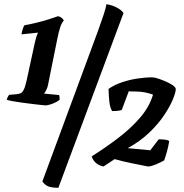

<svg xmlns="http://www.w3.org/2000/svg" viewBox="-20 -785 872 911"><path d="M196 -285Q192 -285 174 -287Q156 -289 131 -292Q106 -295 81 -298.5Q56 -302 37 -305.5Q18 -309 12 -312Q14 -320 17.5 -326Q21 -332 23 -335L59 -338Q69 -339 77.5 -342.5Q86 -346 93 -360Q100 -374 107 -406L146 -586Q148 -596 152.5 -610Q157 -624 160 -628L159 -630L82 -622Q84 -636 88.5 -649Q93 -662 96 -665Q124 -670 154.5 -677.5Q185 -685 212 -693.5Q239 -702 255 -708Q273 -705 283 -688Q273 -677 266 -656.5Q259 -636 252 -601L208 -383Q206 -371 200 -359Q194 -347 189 -341L260 -334Q263 -330 263 -312Q257 -306 244 -299.5Q231 -293 217.5 -289Q204 -285 196 -285ZM257 106Q229 106 212 100.5Q195 95 181 76L399 -514Q429 -594 446.5 -642.5Q464 -691 473 -719Q482 -747 485 -765Q512 -761 534.5 -749Q557 -737 566 -723ZM471 5Q428 -4 415 -43Q480 -84 540 -129.5Q600 -175 644.5 -226.5Q689 -278 706 -336Q687 -343 666 -347Q645 -351 616 -351Q609 -351 603.5 -351Q598 -351 591 -352L558 -264Q548 -258 512 -258Q502 -275 499 -301Q496 -327 495 -363Q520 -381 555.5 -393.5Q591 -406 630 -412Q669 -418 702 -418Q713 -418 731 -412Q749 -406 768.5 -397.5Q788 -389 801 -379.5Q814 -370 814 -362Q814 -347 800.5 -314Q787 -281 759.5 -239.5Q732 -198 689 -156.5Q646 -115 586 -82L693 -72L733 -124Q773 -124 783 -116Q779 -90 771.5 -63.5Q764 -37 759 -24Q746 -16 721 -5.5Q696 5 682 5Q643 -3 605 -10.5Q567 -18 524 -30Z"/></svg>

Font: Texturina Black
Style: Italic
Weight: 900
Italic angle: -11°
Designer: Guillermo Torres Carreño
Foundry: Omnibus-Type
Version: Version 1.002; ttfautohint (v1.8.3)